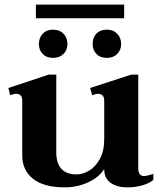

<svg xmlns="http://www.w3.org/2000/svg" viewBox="-20 -799 703 829"><path d="M516 -720H135V-779H516ZM209 -671Q237 -671 254 -653.5Q271 -636 271 -609Q271 -583 254 -566Q237 -549 209 -549Q181 -549 164.5 -566Q148 -583 148 -609Q148 -636 164.5 -653.5Q181 -671 209 -671ZM442 -671Q469 -671 486 -653.5Q503 -636 503 -609Q503 -583 486 -566Q469 -549 442 -549Q413 -549 396.5 -566Q380 -583 380 -609Q380 -637 396.5 -654Q413 -671 442 -671ZM642 -48V-22Q622 -6 592 2Q562 10 528 10Q487 10 458.5 -9Q430 -28 430 -68V-69Q407 -33 360 -11.5Q313 10 260 10Q169 10 122.5 -27Q76 -64 76 -128V-365Q76 -394 49 -394Q42 -394 24 -388L16 -419L191 -477H223V-141Q223 -93 245.5 -69.5Q268 -46 310 -46Q337 -46 364.5 -62Q392 -78 411 -112.5Q430 -147 430 -199V-365Q430 -394 402 -394Q396 -394 378 -388L369 -419L547 -477H577V-73Q577 -39 602 -39Q615 -39 642 -48Z"/></svg>

Font: Taviraj DemiBold
Style: Regular
Weight: 600
Designer: Katatrad Team
Foundry: CadsonDemak
Version: Version 1.030